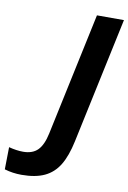

<svg xmlns="http://www.w3.org/2000/svg" viewBox="-260 -773 696 1043"><g transform="rotate(10 88.5 -252.0)"><path d="M-159.7 196.8 -157.7 74.2Q-115.2 85.4 -78.6 85.4Q-26.9 85.4 1.7 56.6Q30.3 27.8 43.9 -36.6L188 -713.9H336.9L189 -19Q171.4 64 141.1 113.8Q110.8 163.6 61 187Q11.2 210.4 -65.4 210.4Q-114.7 210.4 -159.7 196.8Z"/></g></svg>

Font: Viking Open Sans
Style: Bold Italic
Weight: 700
Italic angle: -12°
Foundry: Ascender Corporation
Version: Version 2.000